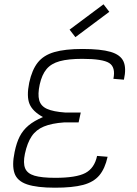

<svg xmlns="http://www.w3.org/2000/svg" viewBox="-20 -860 640 894"><path d="M236 14Q152 14 106 -1.5Q60 -17 47.5 -53.5Q35 -90 48 -152Q57 -196 72 -225Q87 -254 112.5 -275.5Q138 -297 180 -315Q132 -341 117.5 -376Q103 -411 116 -475Q129 -535 156 -569Q183 -603 233 -617.5Q283 -632 364 -632Q449 -632 495 -618.5Q541 -605 555 -574Q569 -543 557 -489L508 -493Q519 -547 488.5 -566.5Q458 -586 363 -586Q298 -586 258 -575Q218 -564 196.5 -538Q175 -512 165 -467Q155 -421 162.5 -393.5Q170 -366 199 -353Q228 -340 284 -336H356L346 -290H278Q221 -286 184.5 -271Q148 -256 127.5 -225.5Q107 -195 96 -144Q87 -101 97 -76.5Q107 -52 140.5 -42Q174 -32 237 -32Q335 -32 377.5 -54.5Q420 -77 432 -134L481 -130Q469 -75 442.5 -43.5Q416 -12 367 1Q318 14 236 14ZM331 -687 304 -722 462 -840 489 -805Z"/></svg>

Font: Victor Mono Thin
Style: Italic
Weight: 100
Italic angle: -12°
Monospace: yes
Designer: Rune Bjørnerås
Version: Version 1.561;gftools[0.9.30]